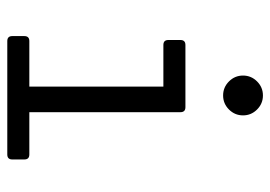

<svg xmlns="http://www.w3.org/2000/svg" viewBox="-130 -586 759 540"><g transform="rotate(90 250.0 -316.5)"><path d="M415 -19Q429 -19 429 -5V29Q429 43 415 43H96Q82 43 82 29V-5Q82 -19 96 -19H224V-396H107Q93 -396 93 -410V-444Q93 -458 107 -458H282Q296 -458 296 -444V-19ZM193 -620Q193 -643 209.5 -659.5Q226 -676 249 -676Q272 -676 288.5 -659.5Q305 -643 305 -620Q305 -597 288.5 -580.5Q272 -564 249 -564Q226 -564 209.5 -580.5Q193 -597 193 -620Z"/></g></svg>

Font: NanumGothicCoding
Style: Regular
Weight: 400
Monospace: yes
Designer: Kwon Bruce; Nicolas Noh; Sung-woo Choi; Go-un Cha; Soo-hyun Park;
Foundry: NHN Corporation
Version: Version 2.000;PS 1;hotconv 1.0.49;makeotf.lib2.0.14853